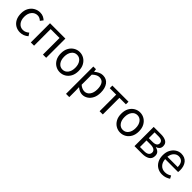

<svg xmlns="http://www.w3.org/2000/svg" viewBox="362 -2083 3837 3837"><g transform="rotate(45 2280.5 -164.0)"><path d="M306 13Q234 13 176.5 -20.5Q119 -54 85.5 -117.5Q52 -181 52 -271Q52 -362 88 -425.5Q124 -489 183.5 -523Q243 -557 313 -557Q366 -557 404.5 -538Q443 -519 471 -493L425 -433Q402 -454 375.5 -467Q349 -480 317 -480Q243 -480 194.5 -422.5Q146 -365 146 -271Q146 -177 192.5 -120Q239 -63 314 -63Q352 -63 384 -78.5Q416 -94 442 -117L482 -55Q404 13 306 13Z M602 0V-543H1036V0H945V-469H694V0Z M1431 13Q1365 13 1307.5 -20.5Q1250 -54 1215 -117.5Q1180 -181 1180 -271Q1180 -362 1215 -425.5Q1250 -489 1307.5 -523Q1365 -557 1431 -557Q1498 -557 1555 -523Q1612 -489 1647 -425.5Q1682 -362 1682 -271Q1682 -181 1647 -117.5Q1612 -54 1555 -20.5Q1498 13 1431 13ZM1431 -63Q1502 -63 1545.5 -120Q1589 -177 1589 -271Q1589 -365 1545.5 -422.5Q1502 -480 1431 -480Q1361 -480 1317.5 -422.5Q1274 -365 1274 -271Q1274 -177 1317.5 -120Q1361 -63 1431 -63Z M1826 229V-543H1901L1910 -480H1912Q1949 -512 1993.5 -534.5Q2038 -557 2085 -557Q2190 -557 2245.5 -481.5Q2301 -406 2301 -280Q2301 -187 2268 -121.5Q2235 -56 2181 -21.5Q2127 13 2065 13Q1992 13 1915 -50L1918 45V229ZM2050 -64Q2118 -64 2162 -121.5Q2206 -179 2206 -279Q2206 -370 2173 -425Q2140 -480 2062 -480Q1995 -480 1918 -406V-120Q1954 -89 1988.5 -76.5Q2023 -64 2050 -64Z M2546 0V-469H2364V-543H2820V-469H2637V0Z M3137 13Q3071 13 3013.5 -20.5Q2956 -54 2921 -117.5Q2886 -181 2886 -271Q2886 -362 2921 -425.5Q2956 -489 3013.5 -523Q3071 -557 3137 -557Q3204 -557 3261 -523Q3318 -489 3353 -425.5Q3388 -362 3388 -271Q3388 -181 3353 -117.5Q3318 -54 3261 -20.5Q3204 13 3137 13ZM3137 -63Q3208 -63 3251.5 -120Q3295 -177 3295 -271Q3295 -365 3251.5 -422.5Q3208 -480 3137 -480Q3067 -480 3023.5 -422.5Q2980 -365 2980 -271Q2980 -177 3023.5 -120Q3067 -63 3137 -63Z M3532 0V-543H3740Q3830 -543 3885 -511Q3940 -479 3940 -405Q3940 -360 3916 -331Q3892 -302 3850 -289V-285Q3898 -275 3931 -244.5Q3964 -214 3964 -155Q3964 -74 3904 -37Q3844 0 3750 0ZM3622 -315H3725Q3793 -315 3822 -337.5Q3851 -360 3851 -397Q3851 -435 3823 -456.5Q3795 -478 3731 -478H3622ZM3622 -65H3739Q3807 -65 3840.5 -90Q3874 -115 3874 -161Q3874 -202 3838.5 -226Q3803 -250 3734 -250H3622Z M4319 13Q4247 13 4188 -20.5Q4129 -54 4094 -118Q4059 -182 4059 -271Q4059 -360 4094 -424Q4129 -488 4184.5 -522.5Q4240 -557 4302 -557Q4406 -557 4462.5 -487.5Q4519 -418 4519 -302Q4519 -272 4515 -250H4149Q4155 -162 4203.5 -111Q4252 -60 4329 -60Q4369 -60 4402 -71.5Q4435 -83 4465 -103L4497 -42Q4462 -18 4418 -2.5Q4374 13 4319 13ZM4148 -315H4439Q4439 -480 4304 -484Q4246 -484 4202 -440Q4158 -396 4148 -315Z"/></g></svg>

Font: Gothic Nguyen
Style: Regular
Weight: 400
Designer: MORI Takayuki
Version: Version 1.220;July 21, 2023;FontCreator 14.0.0.2814 64-bit